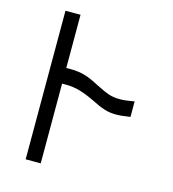

<svg xmlns="http://www.w3.org/2000/svg" viewBox="-108 -815 816 905"><g transform="rotate(15 300.0 -362.5)"><path d="M100 -725H173.5V-465.5H194Q235.5 -465.5 269 -455Q296.5 -446.5 338.5 -424Q377.5 -404 401 -396.2Q424.5 -388.5 456 -388.5Q482.5 -388.5 525.5 -396.5V-321Q484 -314 456 -314Q424.5 -314 397.8 -322.8Q371 -331.5 335 -350Q294.5 -369.5 261.8 -379.2Q229 -389 194 -389H173.5V0H100Z"/></g></svg>

Font: JuliaMono Light
Style: Regular
Weight: 300
Monospace: yes
Designer: cormullion
Foundry: corm
Version: Version 0.054; ttfautohint (v1.8.4)